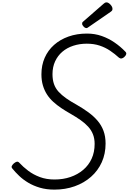

<svg xmlns="http://www.w3.org/2000/svg" viewBox="-20 -1570 1081 1613"><path d="M437 23Q370 23 315.5 7Q261 -9 217.5 -35Q174 -61 141 -92.5Q108 -124 83 -155Q74 -166 80 -177Q86 -188 96 -197Q109 -208 120 -211Q131 -214 141 -204Q174 -168 217 -135.5Q260 -103 315 -82.5Q370 -62 438 -62Q511 -62 572 -83Q633 -104 679 -143Q725 -182 750 -237Q775 -292 775 -361Q775 -406 761 -441.5Q747 -477 720.5 -506Q694 -535 657 -561Q620 -587 573 -614Q532 -637 495.5 -661.5Q459 -686 428 -714Q397 -742 375 -776Q353 -810 340.5 -852Q328 -894 328 -946Q328 -1022 355.5 -1084.5Q383 -1147 434 -1192.5Q485 -1238 555.5 -1263Q626 -1288 711 -1288Q777 -1288 835 -1267.5Q893 -1247 943 -1212.5Q993 -1178 1032 -1137Q1043 -1127 1040.5 -1115.5Q1038 -1104 1025 -1092Q1014 -1081 1002 -1079Q990 -1077 980 -1085Q945 -1117 905 -1144Q865 -1171 817 -1187Q769 -1203 709 -1203Q648 -1203 595 -1185.5Q542 -1168 503.5 -1135Q465 -1102 443 -1054.5Q421 -1007 421 -947Q421 -900 433.5 -864Q446 -828 472 -799.5Q498 -771 535.5 -744.5Q573 -718 624 -690Q678 -659 722.5 -626.5Q767 -594 799.5 -556Q832 -518 849.5 -471Q867 -424 867 -364Q867 -278 835 -207Q803 -136 744.5 -84.5Q686 -33 607.5 -5Q529 23 437 23ZM707 -1334Q694 -1334 682 -1347Q670 -1360 670 -1370Q670 -1374 671 -1379Q672 -1384 679 -1389L851 -1539Q856 -1544 862 -1547Q868 -1550 876 -1550Q886 -1550 897.5 -1541Q909 -1532 917 -1520Q925 -1508 925 -1496Q925 -1489 922.5 -1483.5Q920 -1478 910 -1471L726 -1344Q720 -1340 715.5 -1337Q711 -1334 707 -1334Z"/></svg>

Font: Playwrite NL
Style: Regular
Weight: 400
Designer: Veronika Burian, José Scaglione
Foundry: TypeTogether
Version: Version 1.002